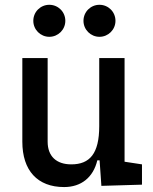

<svg xmlns="http://www.w3.org/2000/svg" viewBox="-20 -755 626 785"><path d="M242.2 9.8C311.5 9.8 361.3 -29.3 377.9 -99.6H387.2L394.5 4.9L560.5 0V-83L489.3 -93.8V-517.6H385.7V-239.3C385.7 -126.5 346.7 -83 271.5 -83C210.4 -83 174.8 -116.2 174.8 -175.8V-517.6H71.3V-175.8C71.3 -57.6 133.3 9.8 242.2 9.8ZM181.6 -604.5C217.8 -604.5 247.1 -633.8 247.1 -669.9C247.1 -706.5 217.8 -735.4 181.6 -735.4C145.5 -735.4 116.2 -706.5 116.2 -669.9C116.2 -633.8 145.5 -604.5 181.6 -604.5ZM386.7 -604.5C422.9 -604.5 452.1 -633.8 452.1 -669.9C452.1 -706.5 422.9 -735.4 386.7 -735.4C350.6 -735.4 321.3 -706.5 321.3 -669.9C321.3 -633.8 350.6 -604.5 386.7 -604.5Z"/></svg>

Font: Cascadia Mono NF
Style: Regular
Weight: 400
Monospace: yes
Designer: Aaron Bell
Foundry: Saja Typeworks
Version: Version 2404.023